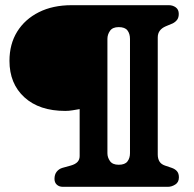

<svg xmlns="http://www.w3.org/2000/svg" viewBox="-20 -720 746 740"><path d="M481 -129.5V-570Q481 -590 471.2 -602.8Q461.5 -615.5 437.5 -615.5Q414 -615.5 404 -601.2Q394 -587 394 -570V-129.5Q394 -113 404 -99Q414 -85 437.5 -85Q461.5 -85 471.2 -97.8Q481 -110.5 481 -129.5ZM627.5 0H222Q208 0 199 -8.2Q190 -16.5 190 -30.5Q190 -47.5 198.5 -58.2Q207 -69 220.5 -73L253 -82Q270.5 -87 278.8 -96Q287 -105 287 -118.5V-299.5Q272.5 -297 259 -294.8Q245.5 -292.5 231.5 -292.5Q131.5 -292.5 74 -345Q16.5 -397.5 16.5 -485.5Q16.5 -550 46.2 -598Q76 -646 129.8 -673Q183.5 -700 256 -700H631Q645.5 -700 657.2 -691.8Q669 -683.5 669 -666.5Q669 -652.5 662.8 -644Q656.5 -635.5 646 -630L618.5 -618.5Q603.5 -612 595.8 -601.5Q588 -591 588 -575.5V-124.5Q588 -108.5 594.5 -97.8Q601 -87 615.5 -82L642 -73Q655 -68.5 662.2 -60Q669.5 -51.5 669.5 -36.5Q669.5 -17.5 655.5 -8.8Q641.5 0 627.5 0Z"/></svg>

Font: Fraunces 28pt Soft Wonky
Style: Bold
Weight: 700
Version: Version 1.000;[b76b70a41]